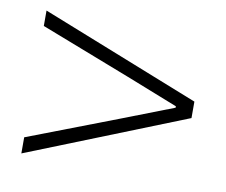

<svg xmlns="http://www.w3.org/2000/svg" viewBox="-55 -636 637 540"><g transform="rotate(10 264.0 -366.0)"><path d="M37 -162V-208L295 -307L442 -364V-368L295 -426L37 -526V-570L491 -390V-343Z"/></g></svg>

Font: Noto Sans KR Thin ExtraLight
Style: Regular
Weight: 250
Version: Version 2.004-H2;hotconv 1.0.118;makeotfexe 2.5.65603